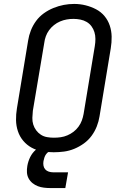

<svg xmlns="http://www.w3.org/2000/svg" viewBox="-20 -766 640 976"><path d="M253 8Q223 8 194 3Q165 -2 140.5 -15.5Q116 -29 98 -50.5Q80 -72 71 -99Q62 -126 61.5 -155.5Q61 -185 66 -215L123 -560Q127 -586 137 -611.5Q147 -637 163.5 -659.5Q180 -682 203 -698.5Q226 -715 252 -725.5Q278 -736 304 -741Q330 -746 357 -746Q387 -746 415 -739Q443 -732 468 -719Q493 -706 511 -684.5Q529 -663 538 -636Q547 -609 547.5 -579.5Q548 -550 543 -520L486 -175Q482 -149 472 -123.5Q462 -98 445.5 -75.5Q429 -53 406 -36.5Q383 -20 357.5 -9.5Q332 1 305.5 4.5Q279 8 253 8ZM254 -66Q272 -66 289 -68.5Q306 -71 322.5 -78Q339 -85 353.5 -96Q368 -107 379 -122Q390 -137 396 -153.5Q402 -170 405 -187L462 -532Q465 -550 465 -568Q465 -586 460 -602.5Q455 -619 445 -632.5Q435 -646 420.5 -654.5Q406 -663 388.5 -666.5Q371 -670 353 -670Q336 -670 319 -667Q302 -664 285.5 -657Q269 -650 254.5 -638.5Q240 -627 229.5 -612.5Q219 -598 213 -581.5Q207 -565 205 -548L147 -203Q145 -185 144.5 -167Q144 -149 149 -133Q154 -117 164 -103.5Q174 -90 188 -81Q202 -72 219 -69Q236 -66 254 -66ZM237 190Q220 190 203.5 188Q187 186 172.5 180.5Q158 175 145.5 165Q133 155 125.5 141Q118 127 117 110.5Q116 94 119 77Q123 54 133.5 32.5Q144 11 162.5 -5Q181 -21 204 -27.5Q227 -34 249 -34L244 0Q235 0 227 5.5Q219 11 213.5 19Q208 27 205.5 35.5Q203 44 201 53Q199 65 201 76Q203 87 210 95Q217 103 228 106.5Q239 110 251 110H326L312 190Z"/></svg>

Font: Iosevka Curly Slab ExObl
Style: Regular
Weight: 400
Width: 7
Italic angle: -9°
Monospace: yes
Designer: Belleve Invis
Foundry: Belleve Invis
Version: Version 11.1.0; ttfautohint (v1.8.3)